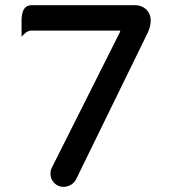

<svg xmlns="http://www.w3.org/2000/svg" viewBox="-20 -708 653 739"><path d="M174.3 -39.1Q174.3 -54.2 180.7 -64.9L441.4 -584L442.9 -589.4Q442.9 -590.3 438.5 -590.3H100.6Q86.4 -590.3 72.3 -576.2L63 -566.9V-627.9Q63 -680.2 91.8 -687Q96.2 -688 100.6 -688H499Q526.4 -688 544.4 -669.9Q560.1 -654.3 560.1 -629.9Q560.1 -608.4 549.8 -584.5L272.5 -17.1Q265.6 -3.9 252.2 3.7Q238.8 11.2 224.6 11.2Q203.6 11.2 189 -3.4Q174.3 -18.1 174.3 -39.1Z"/></svg>

Font: YuPearl-Medium
Style: Medium
Weight: 500
Designer: Max Yao
Foundry: Max-Everyday
Version: Version 1.011; ttfautohint (v1.8.3)